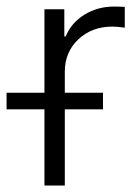

<svg xmlns="http://www.w3.org/2000/svg" viewBox="-54 -574 430 594"><path d="M83.5 0V-235.8H-33.7V-287.1H83.5V-545.4H145V-461.4H149.4Q166 -502.9 206.8 -528.3Q247.6 -553.7 298.8 -553.7Q315.4 -553.7 332 -552.7V-488.3Q330.6 -488.3 324 -489.3Q317.4 -490.2 309.3 -491Q301.3 -491.7 293.9 -491.7Q230 -491.7 188.2 -452.1Q146.5 -412.6 146.5 -352.1V-287.1H264.6V-235.8H146.5V0Z"/></svg>

Font: Interop Light
Style: Regular
Weight: 300
Designer: Rasmus Andersson, Google, Jang Haemin
Foundry: jhaemin
Version: Version 1.007